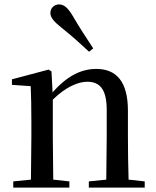

<svg xmlns="http://www.w3.org/2000/svg" viewBox="-20 -849 708 869"><path d="M402 -630C372 -676 341 -722 308 -779C286 -815 269 -829 247 -829C227 -829 208 -814 208 -790C208 -770 224 -751 258 -724C305 -687 344 -651 383 -615ZM460 0H635V-28L562 -36C560 -91 559 -174 559 -230V-348C559 -482 505 -537 416 -537C350 -537 286 -508 218 -431L213 -526L200 -534L34 -490V-465L119 -459C121 -410 122 -363 122 -295V-230L120 -36L40 -28V0H294V-28L221 -36L219 -230V-398C280 -458 336 -479 375 -479C431 -479 463 -446 463 -352V-230L461 -36L382 -28V0Z"/></svg>

Font: Noto Serif TC Medium
Style: Regular
Weight: 500
Designer: Ryoko NISHIZUKA 西塚涼子 (kana & ideographs); Frank Grießhammer (Latin, Greek & Cyrillic); Wenlong ZHANG 张文龙 (bopomofo); San
Foundry: Adobe
Version: Version 2.001;hotconv 1.1.0;makeotfexe 2.6.0